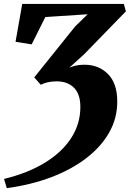

<svg xmlns="http://www.w3.org/2000/svg" viewBox="-28 -763 660 976"><path d="M6.5 193.5 -7.5 146.5Q112.5 117.5 199.5 64.5Q286.5 11.5 333.5 -60.8Q380.5 -133 380.5 -219.5Q380.5 -284.5 348 -317Q315.5 -349.5 260.5 -349.5Q235.5 -349.5 214.8 -344.8Q194 -340 179.5 -332L146 -369.5L353.5 -628L417.5 -690.5L202.5 -676.5L133 -537.5L51 -550.5L85 -743H601.5L612 -705.5L401.5 -489L324.5 -419Q341 -426 359.5 -430Q378 -434 401 -434Q474 -434 521 -386.5Q568 -339 568 -247.5Q568.5 -163 527.5 -90.2Q486.5 -17.5 411.2 40.5Q336 98.5 233.2 137.5Q130.5 176.5 6.5 193.5Z"/></svg>

Font: Merriweather 48pt Black
Style: Italic
Weight: 900
Italic angle: -7.8°
Version: Version 2.101